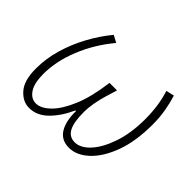

<svg xmlns="http://www.w3.org/2000/svg" viewBox="-112 -673 867 867"><g transform="rotate(45 321.0 -240.0)"><path d="M146 12Q105 12 73.5 -24Q42 -60 42 -135Q42 -200 60.5 -263Q79 -326 110.5 -384Q142 -442 183 -492L217 -474Q154 -399 118.5 -311.5Q83 -224 83 -142Q83 -83 103 -53.5Q123 -24 153 -24Q185 -24 219.5 -57.5Q254 -91 282 -157.5Q310 -224 323 -325H371Q363 -299 354 -269Q345 -239 339.5 -208Q334 -177 334 -149Q334 -84 350.5 -54Q367 -24 401 -24Q438 -24 472.5 -61.5Q507 -99 530 -166.5Q553 -234 553 -324Q553 -368 547 -408Q541 -448 530 -481L569 -490Q580 -455 587 -415Q594 -375 594 -329Q594 -223 566 -147Q538 -71 493.5 -29.5Q449 12 400 12Q352 12 328.5 -25Q305 -62 306 -128H302Q274 -66 234.5 -27Q195 12 146 12Z"/></g></svg>

Font: Source Sans 3 Light
Style: Italic
Weight: 300
Italic angle: -11°
Designer: Paul D. Hunt
Foundry: Adobe
Version: Version 3.046;hotconv 1.0.118;makeotfexe 2.5.65603